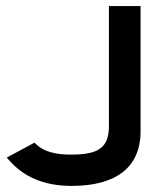

<svg xmlns="http://www.w3.org/2000/svg" viewBox="-20 -600 510 631"><path d="M15 -68C56 -23 119 11 215 11C358 11 442 -47 442 -169V-580H338V-186C338 -117 306 -92 217 -92C164 -91 124 -102 101 -124L93 -131L2 -82Z"/></svg>

Font: Charger Pro
Style: BlkExt
Weight: 900
Designer: Jasper
Foundry: Cannot Into Space Fonts
Version: Version 1.09